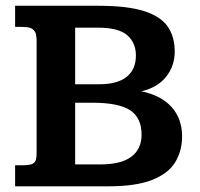

<svg xmlns="http://www.w3.org/2000/svg" viewBox="-20 -656 704 676"><path d="M33.2 0V-74.2H60.5Q84.5 -74.2 94.5 -79.3Q104.5 -84.5 106.7 -94.2Q108.9 -104 108.9 -117.2V-512.2Q108.9 -523.9 106.7 -534.9Q104.5 -545.9 94.7 -553.5Q85 -561 63 -561Q58.1 -561.5 48.8 -561.5Q39.6 -561.5 33.2 -561.5V-635.7H325.7Q428.7 -635.7 487.3 -616.9Q545.9 -598.1 570.6 -562.3Q595.2 -526.4 595.2 -474.6Q595.2 -424.3 565.2 -386.2Q535.2 -348.1 478 -334.5Q546.9 -320.3 584 -279.3Q621.1 -238.3 621.1 -175.8Q621.1 -125.5 597.4 -85.7Q573.7 -45.9 516.6 -22.9Q459.5 0 360.8 0ZM244.6 -77.1H333Q405.8 -77.1 442.1 -104Q478.5 -130.9 478.5 -182.1Q478.5 -241.2 438.2 -267.8Q397.9 -294.4 303.7 -294.4H244.6ZM244.6 -359.4H329.6Q393.6 -359.4 426 -385.5Q458.5 -411.6 458.5 -460.4Q458.5 -505.4 428 -532Q397.5 -558.6 324.7 -558.6H244.6Z"/></svg>

Font: Kameron SemiBold
Style: Regular
Weight: 600
Designer: Vernon Adams
Foundry: Vernon Adams
Version: Version 1.100